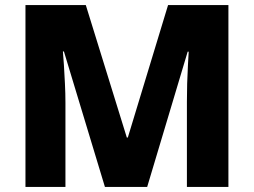

<svg xmlns="http://www.w3.org/2000/svg" viewBox="-20 -734 997 754"><path d="M392 0 231 -532H227Q229 -512 231 -478.5Q233 -445 235 -406Q237 -367 237 -330V0H80V-714H317L478 -194H482L640 -714H877V0H714V-334Q714 -368 715 -405.5Q716 -443 718 -477Q720 -511 721 -531H717L558 0Z"/></svg>

Font: Noto Sans Oriya ExtraBold
Style: Regular
Weight: 800
Version: Version 2.003